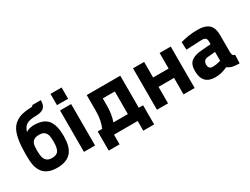

<svg xmlns="http://www.w3.org/2000/svg" viewBox="-65 -1294 2617 2007"><g transform="rotate(-30 1243.5 -291.0)"><path d="M357 -251Q358 -182 338 -146Q317 -111 260 -111Q226 -111 206 -123Q186 -135 176 -155.5Q166 -176 163 -202Q160 -228 160 -256Q160 -286 162.5 -310.5Q165 -335 175.5 -352.5Q186 -370 206 -380Q226 -390 260 -390Q294 -390 313 -379Q332 -368 342 -349Q352 -330 354.5 -304.5Q357 -279 357 -251ZM264 -505Q254 -505 240 -503.5Q226 -502 211.5 -498Q197 -494 184 -488.5Q171 -483 165 -474Q182 -535 219.5 -555.5Q257 -576 317 -577Q350 -577 376 -581.5Q402 -586 420.5 -599Q439 -612 448.5 -635Q458 -658 458 -694H355Q350 -680 333 -679Q294 -678 256.5 -673Q219 -668 186 -654.5Q153 -641 125.5 -616.5Q98 -592 79 -553Q38 -466 38 -285Q38 -271 38.5 -251.5Q39 -232 40 -208Q50 5 254 5Q317 5 360 -12.5Q403 -30 429 -62.5Q455 -95 466.5 -142Q478 -189 478 -248Q479 -376 431 -441Q382 -504 264 -505Z M578 0V-500H712V0ZM578 -564V-700H712V-564Z M863 -113Q900 -195 900 -308V-500H1305V-113H1357V118H1226V1H940V118H809V-113ZM1028 -301Q1028 -198 999 -113H1173V-386H1028Z M1459 -500H1593V-312H1780V-500H1914V0H1780V-199H1593V0H1459Z M2421 -344V-136Q2423 -112 2429 -102.5Q2435 -93 2454 -89L2450 12Q2399 12 2368.5 5Q2338 -2 2307 -23Q2235 12 2160 12Q2005 12 2005 -152Q2005 -232 2048 -265.5Q2091 -299 2180 -305L2287 -313V-344Q2287 -375 2273 -386.5Q2259 -398 2228 -398L2040 -390L2036 -483Q2143 -512 2239.5 -512Q2336 -512 2378.5 -472Q2421 -432 2421 -344ZM2196 -212Q2140 -207 2140 -152Q2140 -97 2189 -97Q2227 -97 2272 -109L2287 -113V-220Z"/></g></svg>

Font: Titillium Web[RUS by Daymarius]
Style: Bold
Weight: 700
Designer: Cyrillization by Daymarius
Foundry: Cyrillization by Daymarius
Version: Version 1.002 September 11, 2018